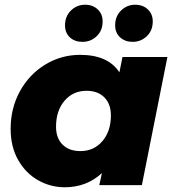

<svg xmlns="http://www.w3.org/2000/svg" viewBox="-20 -783 735 812"><path d="M688 -542 580 0H400L411 -51Q346 9 254 9Q194 9 141.5 -20.5Q89 -50 57 -106Q25 -162 25 -238Q25 -326 64.5 -397.5Q104 -469 171.5 -510Q239 -551 319 -551Q437 -551 485 -477L498 -542ZM449 -295Q449 -343 421.5 -371Q394 -399 346 -399Q289 -399 253 -357Q217 -315 217 -247Q217 -199 244.5 -171.5Q272 -144 320 -144Q377 -144 413 -186Q449 -228 449 -295ZM255 -676Q255 -714 280 -738.5Q305 -763 340 -763Q372 -763 393 -743.5Q414 -724 414 -692Q414 -654 389 -630Q364 -606 329 -606Q296 -606 275.5 -625Q255 -644 255 -676ZM467 -676Q467 -714 492 -738.5Q517 -763 552 -763Q584 -763 605 -743.5Q626 -724 626 -692Q626 -654 601 -630Q576 -606 541 -606Q509 -606 488 -625Q467 -644 467 -676Z"/></svg>

Font: Idrija
Style: Italic
Weight: 800
Italic angle: -11.3°
Designer: Julieta Ulanovsky
Foundry: Julieta Ulanovsky
Version: Version 7.200